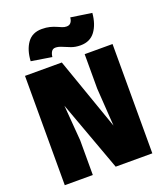

<svg xmlns="http://www.w3.org/2000/svg" viewBox="-166 -1044 982 1152"><g transform="rotate(-20 325.0 -467.5)"><path d="M46 0V-698H281L443 -236L427 -478V-698H605V0H371L207 -449L225 -221V0ZM239 -748 108 -769Q112 -840 143.5 -884Q175 -928 236 -928Q265 -928 286.5 -922.5Q308 -917 325 -909.5Q342 -902 355.5 -896.5Q369 -891 383 -891Q401 -891 410.5 -903.5Q420 -916 421 -935L555 -915Q549 -844 516.5 -800Q484 -756 423 -756Q390 -756 363.5 -766Q337 -776 315.5 -785.5Q294 -795 275 -795Q258 -795 249.5 -781.5Q241 -768 239 -748Z"/></g></svg>

Font: Azeret Mono Thin ExtraBold
Style: Regular
Weight: 800
Version: Version 1.002